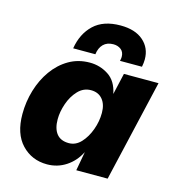

<svg xmlns="http://www.w3.org/2000/svg" viewBox="-108 -810 834 911"><g transform="rotate(15 309.0 -354.5)"><path d="M205 9Q130 9 80.5 -43Q31 -95 31 -192Q31 -252 48 -309Q65 -366 97.5 -411.5Q130 -457 175.5 -483.5Q221 -510 278 -510Q328 -510 369.5 -483Q411 -456 423 -395L447 -500H617L501 0H347L364 -94Q340 -46 298 -18.5Q256 9 205 9ZM279 -115Q313 -115 338.5 -142.5Q364 -170 379 -211Q394 -252 394 -294Q394 -336 373.5 -360.5Q353 -385 317 -385Q280 -385 253.5 -357Q227 -329 213 -288.5Q199 -248 199 -211Q199 -165 219 -140Q239 -115 279 -115ZM183 -555Q195 -629 242 -673.5Q289 -718 373 -718Q445 -718 485 -683Q525 -648 525 -592Q525 -576 521 -555H413Q416 -567 416 -575Q416 -599 400.5 -611Q385 -623 363 -623Q332 -623 314 -605Q296 -587 292 -555Z"/></g></svg>

Font: Work Sans
Style: Bold Italic
Weight: 700
Italic angle: -13°
Designer: Wei Huang
Foundry: Wei Huang
Version: Version 2.010; ttfautohint (v1.8.3)